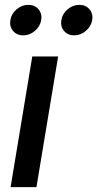

<svg xmlns="http://www.w3.org/2000/svg" viewBox="-20 -767 399 787"><path d="M23.4 0 112.3 -535.6H218.3L129.4 0ZM284.2 -622.1Q257.8 -622.1 242.4 -640.4Q227.1 -658.7 231.4 -684.6Q235.4 -710.4 257.1 -728.8Q278.8 -747.1 305.2 -747.1Q331.5 -747.1 346.9 -728.8Q362.3 -710.4 357.9 -684.6Q353.5 -658.7 332 -640.4Q310.5 -622.1 284.2 -622.1ZM75.2 -622.1Q48.8 -622.1 33.4 -640.4Q18.1 -658.7 22.5 -684.6Q26.4 -710.4 48.1 -728.8Q69.8 -747.1 96.2 -747.1Q122.6 -747.1 137.9 -728.8Q153.3 -710.4 148.9 -684.6Q144.5 -658.7 123 -640.4Q101.6 -622.1 75.2 -622.1Z"/></svg>

Font: Inter 20pt Medium
Style: Italic
Weight: 500
Italic angle: -9.3988°
Version: Version 4.001;git-66647c0bb